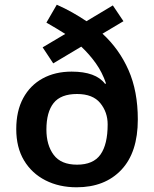

<svg xmlns="http://www.w3.org/2000/svg" viewBox="-20 -785 654 815"><path d="M221 -765Q255 -750 287 -732Q319 -714 347 -695L459 -762L504 -695L415 -642Q486 -577 525.5 -487.5Q565 -398 565 -278Q565 -138 495 -64Q425 10 305 10Q231 10 173 -19.5Q115 -49 82 -104Q49 -159 49 -237Q49 -314 78.5 -368.5Q108 -423 161 -452Q214 -481 284 -481Q387 -481 426 -429L430 -431Q414 -478 387 -516Q360 -554 325 -587L206 -516L161 -584L257 -641Q238 -653 218 -665Q198 -677 177 -689ZM307 -386Q238 -386 207.5 -347.5Q177 -309 177 -235Q177 -169 208 -127.5Q239 -86 307 -86Q376 -86 406.5 -129Q437 -172 437 -257Q437 -309 405.5 -347.5Q374 -386 307 -386Z"/></svg>

Font: Noto Sans Kannada SemiBold
Style: Regular
Weight: 600
Designer: Jelle Bosma - Monotype Design Team
Foundry: Monotype Imaging Inc.
Version: Version 2.005; ttfautohint (v1.8.4.7-5d5b)